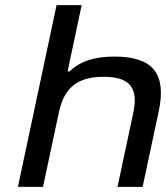

<svg xmlns="http://www.w3.org/2000/svg" viewBox="-20 -730 649 750"><path d="M201 -710 50 0H148L210 -291C230 -385 280 -430 385 -430C488 -430 521 -386 501 -291L439 0H537L600 -295C631 -441 579 -509 427 -509C347 -509 292 -490 252 -451H244L299 -710Z"/></svg>

Font: LT Wave
Style: Italic
Weight: 400
Designer: Daniel Lyons
Version: Version 2.5 (Glyphs App)